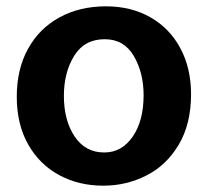

<svg xmlns="http://www.w3.org/2000/svg" viewBox="-20 -530 657 607"><path d="M306 57Q229 57 167 23.5Q105 -10 69 -73.5Q33 -137 33 -224Q33 -311 68.5 -375.5Q104 -440 168 -475Q232 -510 315 -510Q395 -510 456 -475Q517 -440 550.5 -377Q584 -314 584 -232Q584 -138 545 -72.5Q506 -7 442.5 25Q379 57 307 57ZM310 -48Q365 -48 399.5 -98Q434 -148 434 -229Q434 -300 403 -353Q372 -406 311 -406Q247 -406 214.5 -353.5Q182 -301 182 -227Q182 -149 216 -98.5Q250 -48 309 -48Z"/></svg>

Font: LINE Seed Sans KR Bold
Style: Regular
Weight: 700
Designer: LINE BX Design & Sandoll Inc & Dalton Maag Ltd
Foundry: Sandoll Inc.
Version: Version 1.000